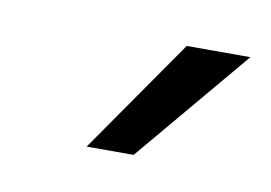

<svg xmlns="http://www.w3.org/2000/svg" viewBox="-33 -801 313 222"><g transform="rotate(10 123.5 -689.5)"><path d="M78.1 -622.6 171.9 -757.3H246.6L133.3 -622.6Z"/></g></svg>

Font: Inter 17pt Light
Style: Italic
Weight: 300
Italic angle: -9.3988°
Version: Version 4.001;git-66647c0bb